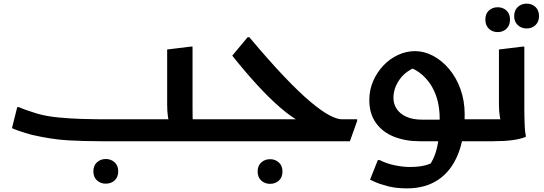

<svg xmlns="http://www.w3.org/2000/svg" viewBox="-20 -779 2999 1059"><path d="M772 0V-121H1184V-20L1164 0ZM75 -188H84Q95 -183 115 -175.5Q135 -168 155 -162Q175 -156 186 -152Q239 -137 303.5 -131Q368 -125 429.5 -123Q491 -121 534 -121H967L919 -97Q910 -110 906 -137.5Q902 -165 902 -202V-506L1032 -522H1042V-180Q1042 -160 1042.5 -132Q1043 -104 1044.5 -77Q1046 -50 1050 -32L1048 -24Q1018 -12 969.5 -6Q921 0 858 0H534Q444 0 355 -5Q266 -10 157 -35Q138 -40 117 -46.5Q96 -53 77.5 -59.5Q59 -66 46 -72ZM495 166Q495 134 515 116Q535 98 564 98Q592 98 612 116Q632 134 632 166Q632 198 612.5 216Q593 234 563 234Q535 234 515 216Q495 198 495 166Z M1164 0V-101L1184 -121H1673L1640 -105Q1588 -132 1527 -184.5Q1466 -237 1399 -310Q1332 -383 1261 -472L1346 -574H1355Q1465 -443 1548.5 -355.5Q1632 -268 1693 -217Q1754 -166 1796.5 -143.5Q1839 -121 1866 -121H1950V-112L1910 0ZM1401 167Q1401 135 1421 117Q1441 99 1470 99Q1498 99 1518 117Q1538 135 1538 167Q1538 199 1518.5 217Q1499 235 1469 235Q1441 235 1421 217Q1401 199 1401 167Z M2017 -227Q2017 -283 2038 -331.5Q2059 -380 2094.5 -417.5Q2130 -455 2175.5 -476Q2221 -497 2269 -497Q2320 -497 2369 -471Q2418 -445 2457.5 -398Q2497 -351 2520 -287Q2543 -223 2543 -148Q2543 -18 2505.5 73.5Q2468 165 2397 212.5Q2326 260 2225 260Q2164 260 2118.5 248Q2073 236 2047 224Q2021 212 2021 212L2064 104H2074Q2114 124 2159 133Q2204 142 2239 142Q2286 142 2318.5 134.5Q2351 127 2379 112L2337 148Q2362 118 2377 79.5Q2392 41 2398.5 -10.5Q2405 -62 2405 -130Q2405 -174 2395 -217.5Q2385 -261 2363.5 -299Q2342 -337 2308 -367Q2274 -397 2225 -413L2298 -418Q2223 -394 2186.5 -344Q2150 -294 2150 -239Q2150 -206 2168 -178.5Q2186 -151 2221.5 -135Q2257 -119 2309 -119H2432L2447 -121H2637V-20L2617 0H2294Q2216 0 2153 -25Q2090 -50 2053.5 -101Q2017 -152 2017 -227Z M2597 0V-101L2617 -121H2797L2749 -97Q2741 -110 2736.5 -138Q2732 -166 2732 -203V-506L2863 -522H2872V-180Q2872 -160 2872.5 -132Q2873 -104 2874.5 -77Q2876 -50 2880 -32V-24Q2850 -12 2806 -6Q2762 0 2699 0ZM2885 -622Q2856 -622 2836 -640.5Q2816 -659 2816 -690Q2816 -722 2836 -740.5Q2856 -759 2885 -759Q2914 -759 2933.5 -740.5Q2953 -722 2953 -690Q2953 -659 2933.5 -640.5Q2914 -622 2885 -622ZM2725 -602Q2696 -602 2676.5 -620.5Q2657 -639 2657 -671Q2657 -703 2676.5 -721Q2696 -739 2725 -739Q2754 -739 2773.5 -721Q2793 -703 2793 -671Q2793 -639 2773.5 -620.5Q2754 -602 2725 -602Z"/></svg>

Font: Kufam SemiBold
Style: Italic
Weight: 600
Italic angle: -11°
Designer: Artur Schmal
Foundry: Original Type
Version: Version 1.301; ttfautohint (v1.8.3)